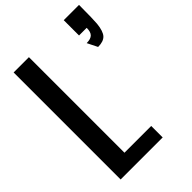

<svg xmlns="http://www.w3.org/2000/svg" viewBox="-252 -997 1110 1110"><g transform="rotate(-45 303.0 -442.0)"><path d="M62.5 0V-875H187.5V-93.8H406.2V0ZM543.5 -758.8H481V-883.8H606Q605.5 -761.7 602.5 -732.4Q596.7 -676.8 576.7 -655.3Q556.6 -633.8 512.2 -633.8L481 -696.3Q514.6 -696.3 529.3 -710.9Q543.9 -725.6 543.5 -758.8Z"/></g></svg>

Font: Oswald-Regular
Style: Regular
Weight: 400
Designer: vernon adams
Foundry: vernon adams
Version: Version 2.002; ttfautohint (v0.92.18-e454-dirty) -l 8 -r 50 